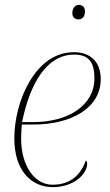

<svg xmlns="http://www.w3.org/2000/svg" viewBox="-20 -761 454 791"><path d="M303 -681C317 -681 330 -690 330 -714C330 -731 320 -741 305 -741C289 -741 278 -727 278 -707C278 -690 289 -681 303 -681ZM198 10C283 10 339 -43 339 -87C339 -93 337 -98 334 -100C314 -46 276 0 196 0C124 0 67 -75 67 -191C67 -208 69 -241 70 -248H119C272 -248 395 -315 395 -435C395 -505 354 -546 284 -546C125 -546 39 -343 39 -191C39 -60 107 10 198 10ZM117 -258H71C103 -416 172 -536 285 -536C343 -536 369 -509 369 -438C369 -328 263 -258 117 -258Z"/></svg>

Font: Noto Serif Display Thin
Style: Italic
Weight: 100
Italic angle: -12°
Designer: Monotype Design Team
Foundry: Monotype Imaging Inc.
Version: Version 2.009